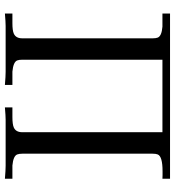

<svg xmlns="http://www.w3.org/2000/svg" viewBox="14 -710 696 763"><g transform="rotate(90 361.5 -328.0)"><path d="M689.9 0Q655.3 -2.9 638.2 -2.9H455.1Q440.9 -2.9 406.2 0V-29.8H444.3Q473.6 -29.8 485.8 -35.2Q504.9 -43.5 504.9 -68.8V-626H216.8V-68.8Q216.8 -56.2 219.7 -48.8Q226.1 -33.2 264.2 -29.8Q270 -29.3 316.9 -29.8V0Q282.2 -2.9 265.1 -2.9H82.5Q67.9 -2.9 33.2 0V-29.8H71.3Q100.6 -29.8 112.8 -35.2Q131.8 -43.5 131.8 -68.8V-587.4Q131.8 -600.1 128.9 -607.4Q122.6 -623 85.4 -626Q85 -626 33.2 -626V-656.2H689.9V-626Q685.1 -626 675.3 -626.5Q665.5 -626.5 660.2 -626.5Q601.1 -626.5 593.3 -607.4Q590.3 -600.6 590.3 -587.4V-68.8Q590.3 -56.6 593.3 -48.8Q599.6 -33.2 637.2 -29.8Q643.6 -29.3 689.9 -29.8Z"/></g></svg>

Font: Kurinto Book Core
Style: Regular
Weight: 400
Designer: Kurinto was developed by Clint Goss from a range of fonts that are compatible with the SIL Open Font License Version 1.1
Foundry: Clinton F. Goss
Version: Version 2.196; July 25, 2020